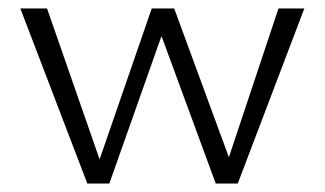

<svg xmlns="http://www.w3.org/2000/svg" viewBox="-20 -433 767 453"><path d="M698 -413 541 0H489L361 -348L238 0H186L28 -413H91L215 -57L338 -413H391L520 -62L637 -413Z"/></svg>

Font: Ysabeau Semilight
Style: Regular
Weight: 300
Designer: Christian Thalmann (Catharsis Fonts)
Version: Version 0.003